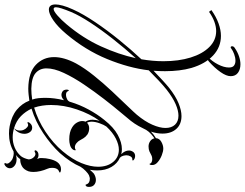

<svg xmlns="http://www.w3.org/2000/svg" viewBox="-142 -676 1129 886"><g transform="rotate(-90 423.0 -232.5)"><path d="M701 222Q649 222 610.5 186Q572 150 553 86Q538 33 538 -36Q538 -49 538.5 -62.5Q539 -76 540 -89Q517 -67 497 -48.5Q477 -30 461 -17Q423 13 390 26.5Q357 40 331 40Q293 40 271.5 16Q250 -8 250 -48Q250 -73 259 -101Q245 -87 229 -78Q228 -62 212 -53Q196 -44 181 -44Q168 -44 150 -51Q132 -58 118.5 -69.5Q105 -81 105 -94V-97Q105 -106 110 -108Q112 -101 118 -98Q124 -95 131 -95Q144 -95 152 -100Q159 -104 168 -108Q177 -112 191 -112Q204 -112 215 -104.5Q226 -97 228 -85Q236 -90 247.5 -100Q259 -110 267 -123Q275 -140 285 -158Q295 -176 309 -194Q320 -208 348 -241Q376 -274 410 -318Q444 -362 476.5 -410Q509 -458 530 -503Q551 -548 551 -583Q551 -614 529.5 -633Q508 -652 457 -653Q445 -653 432.5 -652Q420 -651 407 -649Q412 -635 413.5 -619.5Q415 -604 415 -587Q415 -548 404 -502Q416 -514 429 -514Q435 -514 441 -511Q448 -508 450.5 -502Q453 -496 453 -490Q453 -483 450.5 -480.5Q448 -478 445 -485Q442 -493 428 -493Q419 -493 409 -488Q399 -483 396 -473V-472Q383 -429 361 -388.5Q339 -348 313 -316Q279 -273 244 -254Q209 -235 178 -235Q166 -235 155 -238Q172 -221 172 -202Q172 -191 164 -181Q157 -174 147 -174Q136 -174 128.5 -180.5Q121 -187 133 -187Q140 -187 145 -195.5Q150 -204 150 -214Q150 -219 148 -228Q146 -237 139 -244Q112 -256 96 -283.5Q80 -311 80 -349Q80 -365 83 -383Q74 -372 65 -364Q50 -355 36 -355Q23 -355 13.5 -363Q4 -371 4 -387Q4 -398 9.5 -401.5Q15 -405 16 -398Q21 -383 42 -383Q46 -383 50 -384.5Q54 -386 58 -387Q66 -391 77.5 -402Q89 -413 97 -426Q107 -449 122.5 -472.5Q138 -496 160 -521Q198 -562 252 -598Q306 -634 365 -652Q352 -680 330.5 -701Q309 -722 277 -732Q256 -739 233 -739Q208 -739 185.5 -729.5Q163 -720 146 -701Q136 -688 131 -666Q131 -654 139 -644Q147 -634 156 -634Q161 -634 165 -637Q166 -638 168 -638Q176 -638 171 -629Q164 -620 152 -620H149Q141 -620 133 -626Q135 -622 135 -620Q137 -617 137 -612Q137 -607 137 -602Q137 -587 132.5 -567.5Q128 -548 119 -534Q106 -516 86 -516Q83 -516 80 -516.5Q77 -517 74 -518Q70 -520 70 -521Q70 -523 81 -528Q92 -536 92 -557Q92 -570 88 -578Q81 -594 77 -611Q73 -628 73 -643Q73 -656 76 -666Q84 -688 100 -696.5Q116 -705 132 -704Q136 -710 141 -715Q146 -720 151 -724Q142 -721 132 -721Q113 -721 101.5 -730.5Q90 -740 90 -752Q90 -764 101 -773Q107 -778 111.5 -777Q116 -776 113 -771Q109 -764 115 -755.5Q121 -747 131 -741Q137 -738 147.5 -735.5Q158 -733 168 -735Q204 -756 250 -756Q268 -756 284 -753Q331 -744 360 -720Q389 -696 402 -662Q416 -664 430 -665.5Q444 -667 458 -667Q532 -666 567.5 -632Q603 -598 603 -548Q603 -502 574 -447Q552 -407 517 -363.5Q482 -320 444.5 -280Q407 -240 377.5 -209.5Q348 -179 337 -166Q306 -129 291 -94.5Q276 -60 276 -34Q276 -6 291 10Q306 26 333 26Q356 26 386 13Q416 0 452 -28Q472 -44 494.5 -65Q517 -86 542 -111Q553 -203 594 -303Q635 -403 710 -492Q743 -531 773 -551.5Q803 -572 822 -572Q846 -572 846 -541Q846 -528 840.5 -507.5Q835 -487 823 -461Q802 -414 764.5 -358.5Q727 -303 682.5 -248Q638 -193 593 -145Q584 -93 584 -43Q584 27 601 82Q618 137 649.5 168.5Q681 200 723 200Q743 200 765.5 192Q788 184 812 167L820 178Q789 200 758.5 211Q728 222 701 222ZM277 -649Q264 -649 256.5 -660Q249 -671 249 -685Q249 -706 263 -723Q267 -728 272 -731Q277 -734 273 -730Q268 -725 266 -718.5Q264 -712 264 -706Q264 -695 267 -689Q271 -679 279.5 -672Q288 -665 295 -669Q304 -673 303 -667.5Q302 -662 294.5 -655.5Q287 -649 277 -649ZM176 -249Q199 -249 227 -263Q255 -277 283 -307Q283 -308 283.5 -308.5Q284 -309 284 -309Q290 -317 297.5 -337.5Q305 -358 305 -376Q305 -388 300 -396Q290 -386 274 -386Q259 -386 246 -394Q234 -403 228.5 -412.5Q223 -422 219 -429Q215 -437 206 -444.5Q197 -452 187 -452Q179 -452 174 -447Q174 -448 173.5 -449Q173 -450 173 -452Q173 -457 178 -463Q185 -471 197.5 -474.5Q210 -478 223 -478Q257 -478 278 -465Q293 -456 300.5 -443Q308 -430 308 -418Q308 -409 305 -403Q314 -390 314 -370Q314 -356 309 -338Q341 -382 361.5 -442.5Q382 -503 382 -562Q382 -604 370 -640Q312 -623 258.5 -587.5Q205 -552 169 -509Q131 -464 114 -422Q97 -380 97 -345Q97 -302 119 -275.5Q141 -249 176 -249ZM598 -171Q643 -221 686 -275.5Q729 -330 762 -380.5Q795 -431 811 -469Q833 -522 833 -539Q833 -550 825 -550Q815 -550 794.5 -532Q774 -514 754 -490Q690 -414 652.5 -331.5Q615 -249 598 -171ZM570 312Q546 312 530.5 300.5Q515 289 515 267Q515 247 534 220Q553 193 582 167Q585 165 589.5 161.5Q594 158 597 158Q599 158 602 158.5Q605 159 605 161Q584 180 569.5 208Q555 236 555 259Q555 276 564 282.5Q573 289 586 289Q601 289 617 283Q633 277 642 270Q645 267 648 267Q653 267 653 274Q653 281 645 286Q626 299 606.5 305.5Q587 312 570 312Z"/></g></svg>

Font: Fleur De Leah
Style: Regular
Weight: 400
Designer: Robert E. Leuschke
Foundry: Robert E. Leuschke
Version: Version 1.010; ttfautohint (v1.8.3)